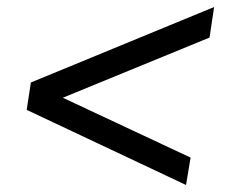

<svg xmlns="http://www.w3.org/2000/svg" viewBox="-20 -560 640 547"><path d="M510 -33 56 -247 68 -325 590 -540 577 -453 121 -266 126 -297 523 -111Z"/></svg>

Font: Nunito Sans 10pt SemiBold
Style: Italic
Weight: 600
Italic angle: -9°
Designer: Vernon Adams
Foundry: Vernon Adams
Version: Version 3.101;gftools[0.9.27]